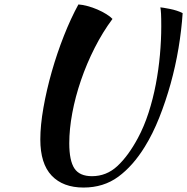

<svg xmlns="http://www.w3.org/2000/svg" viewBox="-20 -758 840 862"><path d="M485 -673Q441 -614 405 -543Q369 -472 343.5 -397.5Q318 -323 304.5 -250.5Q291 -178 291 -115Q291 -37 314 -2Q337 33 393 33Q458 33 507 -12.5Q556 -58 599 -138Q627 -190 647 -252Q667 -314 679.5 -379.5Q692 -445 698 -511.5Q704 -578 704 -639Q704 -678 703 -696Q702 -714 700 -725Q703 -725 715 -723Q727 -721 742.5 -718Q758 -715 773.5 -710Q789 -705 800 -699Q795 -623 781.5 -542Q768 -461 746 -382Q724 -303 695 -230Q666 -157 630 -99Q577 -13 511 35.5Q445 84 355 84Q263 84 212 30.5Q161 -23 161 -132Q161 -195 175 -274.5Q189 -354 212.5 -436.5Q236 -519 267 -597.5Q298 -676 332 -738Q349 -737 372 -731Q395 -725 417 -715.5Q439 -706 457.5 -694.5Q476 -683 485 -673Z"/></svg>

Font: Sweet Mavka Script
Style: Regular
Weight: 500
Designer: Pablo Impallari/Anastassiya Vishnevskaya
Foundry: Pablo Impallari/ Anastassiya Vishnevskaya
Version: Version 2.0/www.impallari.com/   behance.net/sweetcherry